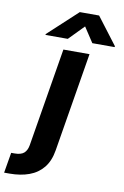

<svg xmlns="http://www.w3.org/2000/svg" viewBox="-226 -831 705 1095"><g transform="rotate(10 126.5 -283.5)"><path d="M89.4 -545.9H240.7L146 27.3Q135.7 90.3 104 129.2Q72.3 168 22.9 186Q-26.4 204.1 -90.3 204.1H-121.6L-101.6 85.9H-82Q-45.4 85.9 -27.8 70.8Q-10.3 55.7 -4.9 24.9ZM245.6 -610.4 188.5 -697.3 103.5 -610.4H-25.9L-24.9 -615.7L144.5 -772.5H256.3L375.5 -615.7L374.5 -610.4Z"/></g></svg>

Font: Inter Tight
Style: Bold Italic
Weight: 700
Italic angle: -9.39999°
Designer: Rasmus Andersson
Foundry: rsms
Version: Version 3.004